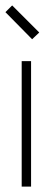

<svg xmlns="http://www.w3.org/2000/svg" viewBox="-26 -690 187 710"><path d="M92.8 -544.9 -5.9 -645 19 -669.9 119.1 -569.8ZM54.2 -463.9H88.9V0H54.2Z"/></svg>

Font: RawengulkSans
Style: Regular
Weight: 500
Designer: gluk (gluksza@wp.pl)
Foundry: gluk (gluksza@wp.pl)
Version: Version 0.94